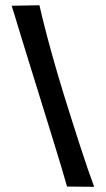

<svg xmlns="http://www.w3.org/2000/svg" viewBox="-20 -719 408 740"><path d="M343 1 238.4 0Q230.6 -27 219 -66.7Q207.4 -106.4 192.5 -154Q177.6 -201.6 161.9 -253.1Q146.2 -304.6 130.2 -355.6Q117.8 -395.6 105.2 -436.3Q92.6 -477 80.5 -515.9Q68.4 -554.8 57.9 -589.2Q47.4 -623.6 39.2 -651.2Q31 -678.8 25 -696.8L132 -698.8Q136.8 -677.2 144 -647.6Q151.2 -618 160.3 -583.6Q169.4 -549.2 180 -510.9Q190.6 -472.6 202.2 -433.5Q213.8 -394.4 225.6 -355.8Q241 -305.6 257.3 -254.7Q273.6 -203.8 288.9 -156.2Q304.2 -108.6 318.2 -68.2Q332.2 -27.8 343 1Z"/></svg>

Font: Truculenta
Style: Regular
Weight: 400
Designer: Ivan Castro, Eva Sanz & Omnibus-Type Team
Foundry: Omnibus-Type
Version: Version 1.002